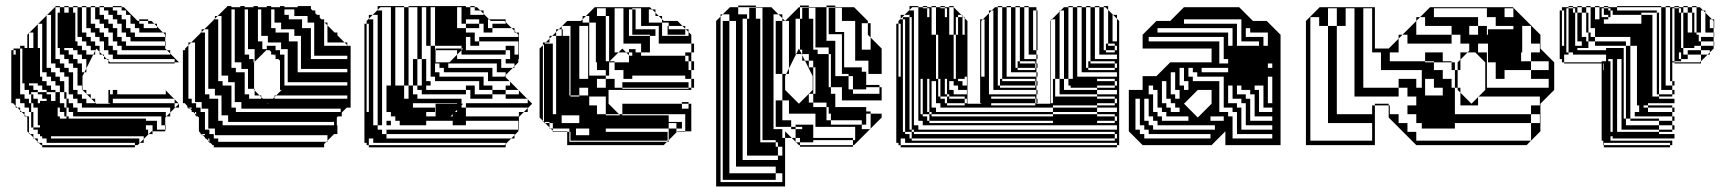

<svg xmlns="http://www.w3.org/2000/svg" viewBox="-20 -526 6246 696"><path d="M261 -456V-472H253V-456ZM261 -440V-456H253V-440ZM261 -424V-440H253V-424ZM261 -408V-424H253V-408ZM261 -408H253V-392H261ZM549 -424V-430L539 -440H517V-450H485V-456H517V-450H529L539 -440H549V-430L571 -408H581V-392H579V-400L571 -408H485V-424H469V-440H453V-472H437V-488H421V-500H389V-504H421V-500H429L479 -450H485V-440H501V-424ZM581 -360H579V-376H453V-392H437V-408H421V-440H405V-456H389V-472H373V-488H357V-500H341V-504H357V-500H389V-488H405V-472H421V-456H437V-424H453V-408H469V-392H579V-376H581ZM133 -328V-344H125V-328ZM37 -312H29V-328H37ZM133 -312V-328H125V-312ZM37 -296H29V-312H37ZM133 -296V-312H125V-296ZM597 -328V-332L585 -344H421V-360H405V-376H389V-408H373V-424H357V-440H341V-456H325V-500H309V-504H325V-500H341V-472H357V-456H373V-440H389V-424H405V-392H421V-376H437V-360H579V-350L585 -344H597V-332L629 -300H613V-312H389V-328H373V-344H357V-376H341V-392H325V-408H309V-424H293V-500H277V-504H293V-500H309V-440H325V-424H341V-408H357V-392H373V-360H389V-344H405V-328ZM133 -280V-296H125V-280ZM37 -264H29V-280H37ZM133 -280H125V-264H133ZM37 -248H29V-264H37ZM37 -232H29V-248H37ZM37 -216H29V-232H37ZM37 -184H29V-200H37ZM37 -184V-168H29V-184ZM389 -168V-152H613V-166L611 -168H389V-152H379V-168ZM101 -72V-64H125V-72H117V-136H101V-152H93V-168H117V-152H125V-160H149V-168H133V-184H117V-192H93V-184H101V-168H93V-184H85V-200H69V-224H61V-350H53V-184H69V-168H85V-152H93V-120H101V-104H93V-120H85V-136H69V-152H53V-168H37V-152H29V-168H37V-142L43 -136H53V-126L59 -120H69V-110L75 -104H85V-44L89 -40H101V-28L105 -24H117V-12L121 -8H133V0H469V8H133V0H129L121 -8H117V-12L105 -24H101V-28L89 -40H85V-44L79 -50V-100L75 -104H69V-110L59 -120H53V-126L43 -136H37V-142L29 -150V-152H21V-344H29V-328H37V-344H29V-350H53V-360H69V-352H79V-400L85 -406V-408H87L85 -406V-352H101V-408H87L117 -438V-440H119L117 -438V-352H125V-344H133V-440H119L149 -470V-472H151L149 -470V-280H165V-264H181V-248H197V-232H213V-192H221V-184H229V-248H213V-264H197V-280H181V-296H165V-472H151L179 -500H181V-312H197V-296H213V-280H229V-264H245V-200H261V-184H277V-168H293V-152H325V-154L311 -168H309V-170L295 -184H293V-186L279 -200H277V-216H261V-280H245V-296H229V-312H213V-328H197V-352H189V-480H197V-500H181V-504H197V-500H213V-480H229V-500H213V-504H229V-500H245V-480H253V-472H261V-500H245V-504H261V-500H277V-408H293V-392H309V-376H325V-360H341V-338L351 -328H357V-322L367 -312H373V-306L379 -300H613V-296H373V-306L367 -312H357V-322L351 -328H341V-338L329 -350L325 -342V-328H318L325 -342V-344H309V-360H293V-376H277V-392H253V-376H261V-360H277V-344H293V-328H318L293 -278V-264H286L293 -278V-312H277V-328H261V-344H245V-352H213V-344H229V-328H245V-312H261V-296H277V-264H286L279 -250V-200H293V-186L295 -184H309V-170L311 -168H325V-154L329 -150H379V-152H373V-200H379V-184H389V-200H405V-184H581V-198L579 -200H581V-198L611 -168H613V-166L627 -152H629V-136H615L629 -150L627 -152H613V-136H615L597 -118V-104H583L597 -118V-136H277V-152H261V-168H245V-184H221V-168H229V-152H245V-136H261V-120H581V-104H583L579 -100V-72H581V-56H579V-72H565V-104H245V-120H221V-104H229V-96H509V-88H549V-56H579V-50H533V-40H519L529 -50H533V-72H509V-56H517V-40H519L501 -22V-8H487L501 -22V-32H165V-24H485V-8H487L479 0H469V-8H149V-24H133V-32H125V-40H117V-56H101V-64H93V-72ZM37 -280H29V-296H37ZM37 -200H29V-216H37ZM389 -184V-168H379V-184ZM181 -200V-192H197V-152H213V-136H221V-120H229V-136H221V-168H213V-192H197V-216H181V-232H165V-248H149V-264H125V-248H133V-232H149V-216H165V-200ZM149 -184H165V-160H181V-192H149V-200H133V-216H117V-224H85V-216H101V-200H117V-192H149ZM197 -104V-96H221V-104H213V-120H197V-136H189V-104ZM101 -88H93V-104H101ZM101 -72H93V-88H101Z M1095 -468H1027V-456H1075V-444H1095ZM1119 -396V-420H1107V-396ZM1047 -420H979V-408H1027V-396H1047ZM1071 -348V-372H1059V-348ZM1023 -324V-348H979V-344H995V-328H1011V-324ZM1023 -300V-324H1011V-300ZM1023 -276V-300H1011V-276ZM1023 -252V-276H1011V-252ZM879 -252V-276H835V-264H867V-252ZM1023 -252H1011V-228H1023ZM831 -204V-228H787V-216H819V-204ZM1239 -228H1011V-216H1239ZM903 -300H901L903 -302V-324H883V-312H899V-300H901V-204H903V-198L921 -180H927V-174L933 -168H969L975 -174V-180H981L975 -174V-168H1239V-180H981L1001 -200H995V-306L989 -312H979V-322L977 -324H975V-326L973 -328H963V-338L957 -344H947V-360H979V-348H999V-372H931V-348H947V-346L931 -330V-328H929L903 -302ZM883 -168H927V-174L921 -180H883ZM783 -156V-180H739V-168H771V-156ZM675 -152H691V-136H707V-132H711V-156H675ZM951 -150 953 -152H949ZM675 -136H665L669 -132H675ZM1215 -132H835V-120H1215ZM735 -108V-132H707V-120H723V-108ZM1191 -84H787V-72H1191ZM723 -40H711L715 -36H723ZM1047 -492H1011V-472H1027V-468H1047ZM975 -468V-492H963V-468ZM927 -468V-492H915V-468ZM879 -468V-492H867V-468ZM831 -468V-492H819V-468ZM975 -468H963V-444H975ZM927 -444V-468H915V-444ZM879 -444V-468H867V-444ZM831 -444V-468H819V-444ZM1167 -420V-434L1157 -444H1155V-420ZM1119 -420V-444H1075V-424H1107V-420ZM999 -444H963V-424H979V-420H999ZM927 -420V-444H915V-420ZM879 -420V-444H867V-420ZM831 -420V-444H819V-420ZM783 -420V-444H771V-420ZM1167 -396V-420H1155V-396ZM927 -420H915V-396H927ZM879 -396V-420H867V-396ZM831 -396V-420H819V-396ZM783 -396V-420H771V-396ZM1167 -396H1155V-372H1167ZM1119 -372V-396H1107V-372ZM1071 -372V-396H1027V-376H1059V-372ZM951 -396H915V-376H931V-372H951ZM879 -372V-396H867V-372ZM831 -372V-396H819V-372ZM783 -372V-396H771V-372ZM735 -372V-396H723V-372ZM1155 -360H1239V-362L1229 -372H1155ZM1119 -348V-372H1107V-348ZM879 -372H867V-348H879ZM831 -348V-372H819V-348ZM783 -348V-372H771V-348ZM735 -348V-372H723V-348ZM1119 -348H1107V-324H1119ZM1071 -324V-348H1059V-324ZM903 -324V-348H867V-328H883V-324ZM831 -324V-348H819V-324ZM783 -324V-348H771V-324ZM735 -324V-348H723V-324ZM979 -328H975V-326L977 -324H979ZM1107 -312H1239V-324H1107ZM1071 -300V-324H1059V-300ZM831 -324H819V-300H831ZM783 -300V-324H771V-300ZM735 -300V-324H723V-300ZM1071 -300H1059V-276H1071ZM855 -300H819V-280H835V-276H855ZM783 -276V-300H771V-276ZM735 -276V-300H723V-276ZM1059 -264H1239V-276H1059ZM783 -276H771V-252H783ZM735 -252V-276H723V-252ZM879 -228V-252H867V-228ZM807 -252H771V-232H787V-228H807ZM735 -228V-252H723V-228ZM879 -228H867V-204H879ZM735 -228H723V-204H735ZM901 -200V-204H867V-184H883V-180H903V-198ZM831 -180V-204H819V-180ZM759 -204H723V-184H739V-180H759ZM831 -180H819V-156H831ZM855 -156H819V-136H835V-132H855ZM783 -132V-156H771V-132ZM783 -132H771V-108H783ZM691 -120H687V-114L691 -110ZM807 -108H771V-88H787V-84H807ZM735 -84V-108H723V-84ZM735 -84H723V-60H735ZM759 -36V-60H723V-56H739V-40H755V-36ZM735 -396V-420H721L755 -454V-456H757L759 -458V-468H769L759 -458V-456H771V-444H783V-468H769L801 -500H803V-504H819V-500H851V-504H867V-500H899V-504H915V-500H947V-504H963V-500H995V-504H1011V-500H1059V-504H1107V-494L1113 -488H1123V-478L1129 -472H1139V-462L1145 -456H1155V-446L1157 -444H1167V-434L1193 -408H1203V-398L1229 -372H1239V-362L1241 -360H1251V-136H1237L1219 -118V-104H1205L1201 -100V-72H1203V-40H1191L1167 -16V-12H1163L1167 -16V-36H755V-24H771V-12H1163L1155 -4V8H755V0H751L743 -8H739V-12H735V-16L727 -24H723V-28L715 -36H711V-40H707V-44L701 -50V-100L697 -104H691V-108H687V-114L681 -120H675V-126L669 -132H663V-136H659V-142L651 -150V-152H643V-344H651V-350L663 -362V-372H673L663 -362V-168H675V-156H687V-372H673L707 -406V-408H709L711 -410V-420H721L711 -410V-408H723V-396ZM739 -24H735V-16L739 -12Z M1317 -408V-424H1309V-408ZM1317 -328V-344H1309V-328ZM1317 -216V-232H1309V-216ZM1317 -200V-216H1309V-200ZM1829 -216V-230L1827 -232H1749V-264H1589V-280H1573V-296H1557V-264H1573V-248H1733V-216H1765V-200H1813V-184H1861V-198L1859 -200H1813V-216ZM1317 -168V-184H1309V-168ZM1701 -216V-184H1765V-168H1685V-200H1669V-216ZM1317 -136V-152H1309V-136ZM1525 -360V-500H1509V-456H1493V-500H1461V-504H1669V-500H1685V-472H1733V-476L1721 -488H1701V-500H1685V-504H1701V-500H1709L1721 -488H1733V-476L1753 -456H1813V-446L1835 -424H1845V-414L1851 -408H1861V-360H1859V-376H1717V-392H1859V-400L1851 -408H1845V-414L1835 -424H1765V-440H1813V-446L1809 -450H1759L1753 -456H1749V-424H1765V-408H1733V-440H1717V-456H1669V-440H1717V-424H1669V-440H1653V-500H1637V-424H1669V-408H1701V-376H1717V-360H1685V-392H1669V-344H1813V-328H1653V-344L1659 -350H1653V-360H1557V-344H1559V-300H1609L1637 -328V-344H1559V-350H1653V-344L1637 -328V-312H1797V-280H1839L1813 -254V-248H1811L1809 -250L1813 -254V-264H1781V-296H1605V-280H1765V-248H1811L1827 -232H1829V-230L1859 -200H1861V-198L1891 -168H1893V-166L1909 -150L1893 -134V-120H1879L1893 -134V-136H1669V-152H1893V-166L1891 -168H1813V-184H1765V-200H1717V-232H1557V-248H1541V-360H1557V-500H1541V-360ZM1621 -104V-112L1613 -104ZM1349 -72V-472H1331L1349 -490V-504H1445V-500H1461V-216H1477V-312H1493V-216H1509V-312H1525V-232H1541V-216H1525V-200H1669V-184H1509V-200H1493V-216H1477V-184H1493V-168H1653V-150H1659L1653 -144V-136H1669V-120H1637V-128L1629 -120H1669V-104H1861V-120H1879L1861 -102V-72H1859V-88H1669V-72H1621V-88H1525V-72H1429V-88H1413V-104H1397V-120H1381V-216H1445V-500H1413V-456H1397V-500H1359L1349 -490V-488H1365V-72ZM1317 -40H1309V-56H1317ZM1845 -24H1833L1845 -36V-40H1381V-56H1859V-50L1845 -36ZM1317 -24V0H1809L1813 -4V-8H1333V-24H1317V-8H1309V-24ZM1509 -408H1493V-456H1509ZM1413 -408H1397V-456H1413ZM1317 -392V-408H1309V-392ZM1317 -376V-392H1309V-376ZM1413 -360H1397V-408H1413ZM1509 -360H1493V-408H1509ZM1317 -360V-376H1309V-360ZM1509 -312H1493V-360H1509ZM1413 -312H1397V-360H1413ZM1317 -344V-360H1309V-344ZM1861 -312H1829V-344H1813V-360H1845V-328H1859V-360H1861ZM1317 -312V-328H1309V-312ZM1317 -296V-312H1309V-296ZM1317 -280V-296H1309V-280ZM1413 -264H1397V-312H1413ZM1845 -280H1839L1845 -286V-296H1813V-312H1859V-300L1845 -286ZM1317 -264V-280H1309V-264ZM1317 -248V-264H1309V-248ZM1317 -232V-248H1309V-232ZM1413 -216H1397V-264H1413ZM1317 -152V-168H1309V-152ZM1317 -184V-200H1309V-184ZM1445 -168H1461V-216H1445ZM1557 -120H1525V-104H1559V-150H1637V-152H1477V-136H1557ZM1317 -120V-136H1309V-120ZM1317 -104H1309V-120H1317ZM1317 -88H1309V-104H1317ZM1317 -72H1309V-88H1317ZM1317 -56H1309V-72H1317ZM1861 -56H1859V-72H1861ZM1397 -72H1381V-88H1397ZM1317 -40V-24H1309V-40ZM1333 -24V-40H1349V-24ZM1349 -72V-56H1365V-40H1381V-24H1833L1813 -4V8H1317V0H1309V-8H1301V-440H1309V-424H1317V-440H1309V-450L1317 -458V-472H1331L1317 -458V-456H1333V-72Z M1972 -396H1982L1972 -386V-372H1958L1972 -386ZM2188 -396V-468H2176V-496H2144V-468H2176V-396ZM2332 -492V-444H2380V-456L2368 -468H2356V-480L2344 -492ZM2400 -432H2404V-420H2400ZM2080 -240H2112V-432H2080ZM2464 -400H2400V-420H2464ZM2048 -336V-368H2044V-336ZM2048 -272V-304H2044V-272ZM2208 -272V-300H2188V-272ZM2048 -208V-240H2044V-208ZM2176 -176H2116V-144H2144V-112H2176V-108H2228L2224 -112H2176ZM2044 -180H1996V-252H2044V-240H2048V-272H2044V-252H1996V-324H2044V-304H2048V-336H2044V-324H1996V-396H1982L1996 -410V-420H2006L1996 -410V-396H2044V-368H2048V-400H2020V-396H2016V-420H2006L2016 -430V-432H2018L2016 -430V-420H2020V-400H2048V-432H2018L2036 -450H2086L2092 -456V-468H2104L2092 -456V-444H2116V-252H2176V-240H2208V-208H2236V-204H2476V-208H2236V-228H2476V-208H2486V-200H2186V-150L2224 -112H2236V-108H2404V-84H2452V-80H2464V-112H2236V-150H2452V-132H2476V-150H2452V-156H2476V-150H2486V-50H2464V-48H2434L2436 -50H2464V-80H2452V-60H2432V-80H2404V-60H2432V-48H2434L2404 -18V-12H2398L2404 -18V-60H2176V-48H2400V-16H2048V-36H2116V-60H2068V-36H2048V-48H2044V-60H1984V-80H1972V-84H1952V-366L1948 -362V-88L1956 -80H1972V-64L1976 -60H1984V-52L1986 -50H2036V-48H2044V-12H2398L2386 0H2036V-48H1984V-52L1976 -60H1972V-64L1956 -80H1952V-84H1948V-88L1936 -100V-350L1948 -362V-372H1958L1954 -368H1984V-112H1996V-180H2048V-176H2080V-180H2048V-208H2044ZM2476 -396V-410L2466 -420H2464V-422L2454 -432H2404V-444H2380V-396ZM2188 -324V-396H2176V-324ZM2496 -272H2486V-304H2476V-324H2464V-336H2486V-304H2496ZM2304 -336V-368H2240V-496H2208V-336H2222L2190 -304H2208V-300H2260V-326L2250 -336H2222L2236 -350L2250 -336H2260V-326L2262 -324H2272V-336H2260V-348H2284V-336ZM2188 -324H2176V-304H2188V-302L2190 -304H2188ZM2176 -208V-240H2144V-208ZM2188 -252H2176V-272H2144V-300H2140V-444H2116V-468H2104L2136 -500H2336L2344 -492H2356V-480L2368 -468H2380V-456L2386 -450H2436L2454 -432H2464V-422L2466 -420H2476V-410L2486 -400V-368H2496V-336H2486V-368H2368V-400H2356V-396H2336V-400H2272V-420H2356V-400H2368V-432H2284V-420H2272V-444H2284V-432H2304V-464H2284V-444H2272V-468H2284V-464H2304V-496H2272V-492H2284V-468H2272V-492H2260V-396H2336V-336H2304V-324H2464V-304H2476V-272H2486V-240H2496V-208H2486V-240H2464V-252H2272V-240H2240V-272H2188ZM2080 -208V-180H2112V-208ZM2080 -80V-108H2016V-80Z M2912 -474H2888V-498H2912ZM3008 -474H2984V-498H3008ZM2720 -474H2696V-498H2720ZM2992 -266H2984V-210H2992V-186H3008V-162H3032V-210H2992ZM2936 -402V-450H2928V-402ZM2744 -402V-450H2736V-402ZM2624 -442H2600V-450H2624ZM2816 -442H2792V-450H2816ZM2936 -402H2928V-354H2936ZM2744 -354V-402H2736V-354ZM2744 -306V-354H2736V-306ZM2992 -266V-330H2984V-354H2928V-346H2944V-330H2984V-266ZM2744 -258V-306H2736V-258ZM2744 -210V-258H2736V-210ZM2744 -162V-210H2736V-162ZM2744 -114V-162H2736V-114ZM2816 -154H2792V-162H2816ZM3136 -90V-114H3120V-90ZM2744 -66V-114H2736V-66ZM2744 -66H2736V-18H2744ZM3080 -18V-66H2928V-26H3072V-18ZM2816 38V6H2800V-10H2792V-18H2736V-10H2792V6H2800V38ZM2800 54V38H2688V-458H2672V54ZM2792 126H2600V102H2792ZM2816 -410H2792V-442H2816ZM3008 -442H2984V-410H3008ZM2624 -410H2600V-442H2624ZM2624 -314V-346H2600V-314ZM3040 -314V-346H3032V-314ZM2816 -314H2792V-346H2816ZM2624 -218V-250H2600V-218ZM2624 -122V-154H2600V-122ZM2816 -122H2792V-154H2816ZM2624 -26V-58H2600V-26ZM3072 6H2880V0H2876L2866 -10H2864V-12L2850 -26H2826V-50L2850 -26H2864V-12L2866 -10H2880V0H3072ZM2624 38H2600V70H2624ZM2624 6H2600V-26H2624V-18H2648V-66H2624V-58H2600V-90H2624V-66H2648V-114H2624V-90H2600V-122H2624V-114H2648V-162H2624V-154H2600V-186H2624V-162H2648V-210H2624V-186H2600V-218H2624V-210H2648V-258H2624V-250H2600V-282H2624V-258H2648V-306H2624V-282H2600V-314H2624V-306H2648V-354H2624V-346H2600V-378H2624V-354H2648V-402H2624V-378H2600V-410H2624V-402H2648V-450H2624V-474H2600L2626 -500H2656V-474H2688V-458H2696V-474H2720V-458H2736V-450H2744V-498H2720V-500H2656V-506H2720V-500H2776L2802 -474H2816V-460L2826 -450L2876 -500H2880V-458H2888V-474H2912V-458H2928V-450H2936V-498H2912V-500H2880V-506H2912V-500H2976V-378H3008V-250H3056V-202H3072V-186H3168V-210H3120V-202H3072V-250H3056V-258H3032V-282H3104V-266H3120V-258H3128V-306H3040V-282H3032V-314H3040V-306H3080V-354H3040V-346H3032V-378H3040V-354H3080V-402H3040V-378H3032V-402H2984V-410H3040V-402H3080V-450H3008V-442H2984V-474H3008V-450H3032V-498H3008V-500H2976V-506H3008V-500H3076L3126 -450V-442H3136V-410H3126V-442H3104V-346H3136V-390L3126 -400V-410H3136V-390L3176 -350V-258H3120V-218H3168V-210H3176V-162H3008V-138H3120V-122H3136V-114H3176V-100L3136 -60V-58H3134L3136 -60V-90H3120V-74H3104V-90H2992V-114H2984V-138H2976V-154H2928V-186H2912V-154H2928V-138H2976V-90H2992V-74H3104V-58H3134L3076 0H3072V-18H2928V-10H2880V-26H2864V-58H2848V-66H2792V-90H2848V-66H2864V-58H2888V-66H2864V-74H2928V-66H2936V-114H2816V-90H2792V-122H2816V-114H2840V-162H2816V-258H2792V-282H2816V-258H2830L2826 -250V-200L2876 -150L2926 -200V-250L2898 -306H2888V-326L2886 -330H2866L2876 -350L2886 -330H2888V-326L2898 -306H2912V-282H2928V-186H2936V-282H2928V-306H2912V-330H2888V-346H2880V-458H2864V-330H2866L2840 -278V-258H2830L2840 -278V-306H2816V-282H2792V-314H2816V-306H2840V-354H2816V-346H2792V-378H2816V-354H2840V-402H2816V-378H2792V-410H2816V-402H2840V-450H2816V-460L2802 -474H2784V-58H2816V-26H2826V150H2576V-450L2592 -466V-474H2600L2592 -466V134H2816V102H2792V78H2624V102H2600V70H2624V78H2648V30H2624V38H2600V6H2624V30H2648V-18H2624Z M3549 -424V-440H3537V-424ZM4029 -376V-458L4015 -472H4013V-376ZM3477 -432V-460L3473 -464H3469V-468L3465 -472H3453V-464H3469V-432ZM3989 -368H3997V-360H3989ZM3549 -296V-312H3537V-296ZM3741 -312H3737V-328H3709V-500H3693V-504H3709V-500H3737V-488H3741V-472H3737V-488H3725V-344H3737V-328H3741ZM3669 -304H3677V-296H3669ZM3741 -280H3737V-296H3733V-304H3677V-500H3661V-504H3677V-500H3693V-312H3737V-296H3741ZM3925 -304H3933V-296H3925ZM3549 -232H3537V-248H3549ZM3741 -248H3737V-264H3645V-500H3629V-504H3645V-500H3661V-280H3669V-272H3733V-280H3669V-296H3733V-280H3737V-264H3741ZM3805 -232H3797V-240H3805ZM4029 -216V-232H4021V-240H3957V-232H4021V-216ZM3605 -240H3613V-232H3605ZM4021 -208V-216H3957V-208ZM3245 -200H3237V-216H3245ZM3741 -184H3737V-200H3581V-488H3575L3587 -500H3597V-216H3605V-208H3733V-216H3605V-232H3733V-216H3737V-200H3741ZM3437 -232H3421V-200H3437V-184H3485V-200H3453V-216H3437ZM3413 -176H3421V-168H3413ZM3541 -176H3549V-168H3541ZM3245 -152H3237V-168H3245ZM4021 -144V-152H3957V-144ZM3733 -144V-152H3573V-144H3541V-152H3537V-168H3541V-152H3573V-144ZM3245 -136H3237V-152H3245ZM3349 -112H3357V-104H3349ZM3373 -232H3357V-136H3373V-120H3797V-112H3957V-104H4021V-88H4029V-104H4021V-112H3957V-120H3797V-136H3389V-152H3373ZM3957 -80H4021V-88H3957ZM3349 -144V-176H3325V-208H3341V-176H3349V-208H3325V-240H3317V-112H3325V-104H3341V-88H3349V-80H3797V-88H3349V-104H3797V-112H3357V-120H3349V-144H3325V-176H3341V-144ZM4029 -56V-72H3325V-88H3309V-500H3287L3277 -490V-488H3293V-72H3309V-56ZM3245 -40V-24H3237V-40ZM3285 -48H3293V-40H3285ZM3741 -456V-472H3737V-456ZM3549 -408V-424H3537V-408ZM3741 -440H3737V-456H3741ZM3741 -424H3737V-440H3741ZM3245 -392V-408H3237V-392ZM3477 -432H3453V-464H3445V-400H3453V-432H3469V-400H3477ZM3245 -376V-392H3237V-376ZM3245 -408V-424H3237V-408ZM3741 -408H3737V-424H3741ZM3549 -392V-408H3537V-392ZM3741 -392H3737V-408H3741ZM3549 -344V-360H3537V-344ZM3549 -376V-392H3537V-376ZM3741 -376H3737V-392H3741ZM3245 -360V-376H3237V-360ZM3549 -360V-376H3537V-360ZM3741 -360H3737V-376H3741ZM3549 -328V-344H3537V-328ZM3741 -344H3737V-360H3741ZM3245 -344V-360H3237V-344ZM3245 -328V-344H3237V-328ZM3245 -312V-328H3237V-312ZM3549 -312V-328H3537V-312ZM3245 -296V-312H3237V-296ZM3245 -264V-280H3237V-264ZM3549 -280V-296H3537V-280ZM3245 -280V-296H3237V-280ZM3549 -264V-280H3537V-264ZM3549 -248V-264H3537V-248ZM3245 -232H3237V-248H3245ZM3741 -216H3737V-232H3733V-240H3613V-500H3597V-504H3613V-500H3629V-248H3737V-232H3741ZM3245 -248V-264H3237V-248ZM3349 -240V-400H3317V-496H3325V-464H3349V-432H3341V-464H3325V-432H3349V-400H3341V-432H3325V-400H3357V-240H3373V-232H3357V-240ZM3413 -240V-400H3381V-496H3389V-464H3413V-432H3405V-464H3389V-432H3413V-400H3405V-432H3389V-400H3421V-240H3437V-232H3421V-240ZM3549 -184H3537V-200H3549ZM3349 -208V-240H3341V-208ZM3549 -200H3537V-216H3549ZM3245 -184H3237V-200H3245ZM3549 -216H3537V-232H3549ZM3245 -216H3237V-232H3245ZM3805 -216H3797V-232H3805ZM3805 -200H3797V-216H3805ZM3245 -168H3237V-184H3245ZM3805 -184H3797V-200H3805ZM3413 -176H3389V-208H3405V-184H3413ZM3245 -120H3237V-136H3245ZM3349 -112H3325V-144H3341V-120H3349ZM3245 -104H3237V-120H3245ZM3245 -88H3237V-104H3245ZM3245 -72H3237V-88H3245ZM3245 -56H3237V-72H3245ZM3285 -48H3261V-80H3277V-56H3285ZM3245 -40H3237V-56H3245ZM3285 -80V-112H3261V-144H3277V-112H3285V-144H3261V-176H3277V-144H3285V-176H3261V-208H3277V-176H3285V-208H3261V-240H3277V-208H3285V-240H3261V-272H3277V-240H3285V-272H3261V-304H3277V-272H3285V-304H3261V-336H3277V-304H3285V-336H3261V-368H3277V-336H3285V-368H3261V-400H3277V-368H3285V-400H3261V-432H3277V-400H3285V-432H3261V-456H3253V-464H3277V-432H3285V-464H3277V-472H3259L3277 -490V-504H3309V-500H3325V-496H3341V-464H3349V-496H3341V-500H3325V-504H3341V-500H3357V-400H3373V-240H3381V-176H3389V-168H3405V-152H3413V-144H3477V-152H3413V-168H3477V-152H3485V-168H3477V-176H3421V-184H3413V-208H3389V-240H3405V-208H3413V-240H3381V-400H3373V-500H3357V-504H3373V-500H3389V-496H3405V-464H3413V-496H3405V-500H3389V-504H3405V-500H3421V-400H3437V-240H3453V-232H3469V-216H3485V-248H3477V-240H3445V-400H3437V-500H3421V-504H3437V-500L3465 -472H3469V-468L3473 -464H3477V-460L3487 -450V-150H3537V-152H3533V-456H3543L3537 -450V-440H3549V-456H3543L3565 -478V-488H3575L3565 -478V-184H3737V-168H3741V-152H3737V-168H3733V-176H3573V-168H3537V-184H3549V-176H3573V-168H3733V-152H3737V-150H3787V-450L3789 -452V-456H3793L3789 -452V-152H3797V-136H3957V-120H4029V-136H3957V-144H3797V-184H3805V-176H3957V-168H4021V-152H4029V-168H4021V-176H3957V-184H3821V-240H3805V-456H3793L3821 -484V-488H3825L3821 -484V-240H3837V-200H3957V-184H4029V-200H3957V-208H3861V-216H3853V-240H3837V-488H3825L3837 -500H3853V-240H3869V-500H3853V-504H3869V-500H3885V-248H4029V-264H3901V-500H3885V-504H3901V-500H3917V-280H3925V-272H4021V-280H3925V-296H4021V-280H4029V-296H4021V-304H3933V-500H3917V-504H3933V-500H3949V-312H4029V-328H3965V-500H3949V-504H3965V-500H3981V-344H3989V-336H4021V-344H3989V-360H4021V-344H4029V-360H4021V-368H3997V-490L3987 -500H3981V-504H3997V-490L4015 -472H4029V-458L4037 -450V0H4029V-8H3261V-24H3245V-8H3237V-24H3245V0H4029V8H3245V0H3237V-8H3229V-440H3237V-424H3245V-440H3237V-450L3245 -458V-472H3259L3245 -458V-456H3253V-48H3261V-40H3277V-24H3285V-16H4021V-24H3285V-40H4021V-24H4029V-40H4021V-48H3293V-56H3285V-80H3261V-112H3277V-80Z M4122 0 4072 -50V-200H4122V-250H4172L4222 -300H4372V-350H4122V-400L4172 -450H4222L4272 -500H4472L4522 -450H4572L4622 -400V0H4422V-50L4372 0ZM4448 -360V-424H4176V-408H4432V-360ZM4560 -360H4576V-408H4512V-424H4496V-392H4560ZM4544 -360V-376H4480V-456H4272V-440H4464V-360ZM4400 -376V-296H4432V-312H4416V-392H4144V-376ZM4592 -280V-296H4576V-280ZM4336 -280V-264H4432V-280ZM4288 -200V-232H4272V-280H4256V-216H4272V-200ZM4256 -168V-200H4240V-264H4224V-184H4240V-168ZM4372 -150V-200H4322L4272 -150L4322 -100ZM4256 -120V-136H4240V-152H4224V-168H4208V-232H4192V-152H4208V-136H4224V-120ZM4592 -120V-136H4560V-216H4528V-200H4544V-120ZM4288 -88V-104H4208V-120H4192V-136H4176V-200H4160V-216H4144V-184H4160V-120H4176V-104H4192V-88ZM4480 -216H4464V-184H4496V-168H4512V-88H4592V-104H4528V-184H4512V-200H4480ZM4416 -88V-104H4368V-88ZM4448 -216H4432V-152H4464V-136H4480V-56H4592V-72H4496V-152H4480V-168H4448ZM4384 -56V-72H4176V-88H4160V-104H4144V-168H4128V-88H4144V-72H4160V-56ZM4592 -24V-40H4464V-120H4448V-136H4416V-248H4320V-264H4304V-280H4288V-248H4304V-232H4400V-120H4432V-104H4448V-24ZM4368 -24V-40H4144V-56H4128V-72H4112V-168H4096V-56H4112V-40H4128V-24ZM4592 -152V-248H4576V-152Z M4826 -432V-496H4794V-432ZM5466 -464V-496H5434V-464ZM5338 -400V-432H5306V-400ZM5370 -400H5374V-420H5466V-432H5402V-464H5370V-496H5178V-464H5338V-432H5370ZM5114 -464H5128L5114 -450V-400H5242V-368H5082V-400H5064L5114 -450ZM5562 -336V-368H5530V-432H5498V-336ZM5594 -272V-304H5530V-336H5494V-304H5530V-272ZM5338 -336H5370V-208H5594V-240H5530V-272H5434V-240H5402V-300H5374V-368H5338ZM5274 -144V-176H5254V-144ZM5274 -304H5268L5274 -310V-336H5300L5274 -310ZM4826 -240H4794V-336H4826ZM5274 -272H5264V-300L5268 -304H5274ZM4826 -144H4794V-240H4826ZM4826 -144V-112H4954V-144H4964V0H4714V-450L4764 -500H4964V-350H5014L5050 -386V-400H5064L5050 -386V-336H5018V-304H5146V-300H5178V-272H5210V-240H5242V-208H5254V-176H5274V-190L5264 -200V-208H5254V-272H5242V-300H5178V-304H5146V-336H5210V-304H5242V-300H5254V-272H5264V-208H5274V-190L5314 -150L5338 -174V-176H5340L5338 -174V-144H5254V-112H5530V-80H5562V-112H5530V-144H5562V-176H5340L5364 -200V-300L5328 -336H5300L5306 -342V-368H5274V-400H5242V-432H5146V-464H5128L5164 -500H5464L5564 -400V-350L5614 -300V-200L5564 -150V-50L5514 0H5114L5014 -100V-144H4964V-150H5014V-144H5018V-112H5050V-80H5082V-48H5114V-16H5530V-80H5254V-60H5134V-80H5114V-112H5082V-144H5114V-176H5082V-208H5050V-240H5114V-208H5134V-240H5146V-180H5210V-208H5178V-240H5134V-272H4986V-336H4954V-496H4922V-208H5050V-176H4890V-496H4858V-432H4826V-336H4794V-432H4762V-464H4730V-16H4954V-80H4794V-144Z M6002 -456V-472H5994V-456ZM6002 -424V-440H5994V-424ZM5650 -376V-392H5642V-376ZM6002 -376V-392H5994V-376ZM6002 -360V-376H5994V-360ZM6194 -360H6192V-376H6146V-392H6192V-376H6194ZM5738 -352H5698V-344H5802V-352H5866V-328H5874V-360H5738ZM6002 -328V-344H5994V-328ZM6002 -312V-328H5994V-312ZM5794 -296H5792V-272H5794ZM6002 -248V-264H5994V-248ZM5994 -224H5986V-288H5970V-224H5994V-216H6002V-232H5994ZM5650 -344H5642V-360H5650ZM5650 -408V-424H5642V-408ZM6130 -456V-472H6122V-456ZM6002 -440V-456H5994V-440ZM5746 -456V-472H5738V-456ZM5650 -456V-472H5642V-456ZM6130 -440V-456H6122V-440ZM5746 -440V-456H5738V-440ZM5650 -440V-456H5642V-440ZM5650 -424V-440H5642V-424ZM5818 -464H5810V-472H5794V-496H5786V-464H5810V-456H5794V-440H5930V-472H5818ZM6194 -424H6192V-440H6194ZM5746 -440H5738V-424H5746ZM6130 -424V-440H6122V-424ZM6002 -408V-424H5994V-416H5986V-480H5930V-472H5970V-416H5994V-408ZM6002 -392V-408H5994V-392ZM5650 -392V-408H5642V-392ZM5650 -360V-376H5642V-360ZM5994 -352H5986V-416H5970V-352H5994V-344H6002V-360H5994ZM6074 -336H6066V-352H6074ZM5698 -376V-416H5690V-360H5714V-376ZM5650 -344V-328H5642V-344ZM5874 -312V-328H5866V-312ZM5792 -240V-272H5794V-240ZM5874 -296V-312H5866V-296ZM6002 -296V-312H5994V-296ZM5994 -288H5986V-352H5970V-288H5994V-280H6002V-296H5994ZM5874 -280V-296H5866V-288H5858V-312H5842V-288H5866V-280ZM6074 -304H6050V-336H6066V-312H6074ZM6146 -296H6050V-300H6142L6146 -304V-328H6098V-344H6146V-328H6170L6146 -304ZM5874 -264V-280H5866V-264ZM6002 -264V-280H5994V-264ZM5874 -248V-264H5866V-248ZM5792 -208V-240H5794V-208ZM6002 -232V-248H5994V-232ZM5874 -232V-248H5866V-232ZM5866 -224H5858V-288H5826V-312H5802V-328H5682V-336H5666V-496H5658V-336H5666V-328H5650V-312H5642V-328H5650V-300H5786V-304H5802V-312H5810V-304H5818V-288H5842V-224H5866V-216H5874V-232H5866ZM6050 -216H6042V-232H6034V-500H6018V-504H6034V-500H6050V-496H6066V-480H6074V-416H6098V-408H6114V-416H6082V-480H6074V-496H6066V-500H6050V-504H6066V-500H6082V-480H6098V-416H6122V-408H6130V-424H6122V-416H6114V-480H6098V-500H6082V-504H6098V-500H6114V-480H6122V-472H6130V-500H6114V-504H6130V-500H6142L6154 -488H6162V-480L6186 -456H6194V-440H6192V-450L6186 -456H6178V-424H6192V-408H6194V-392H6192V-408H6162V-480L6154 -488H6146V-408H6130V-400H6138V-376H6146V-360H6192V-350L6178 -336V-328H6170L6178 -336V-344H6146V-360H6122V-352H6082V-416H6074V-352H6082V-328H6098V-312H6074V-336H6050V-496H6042V-304H6050V-300H6042V-232H6050ZM6002 -216H5994V-200H6002ZM5874 -200V-216H5866V-200ZM5792 -176V-208H5794V-176ZM5874 -184V-200H5866V-184ZM5792 -144V-176H5794V-144ZM5874 -168V-184H5866V-168ZM5866 -160H5858V-224H5826V-288H5818V-224H5842V-160H5866V-152H5874V-168H5866ZM5792 -112V-144H5794V-112ZM5874 -136V-152H5866V-136ZM5874 -120V-136H5866V-120ZM5792 -80V-112H5794V-80ZM5874 -104V-120H5866V-104ZM5792 -48V-80H5794V-48ZM5818 -48H5826V-96H5818ZM5794 -8V-16H5792V-48H5794V-16H5810V-8ZM5874 -104H5866V-96H5858V-160H5826V-224H5818V-160H5842V-96H5874V-72H5994V-56H6042V-48H5994V-56H5858V-96H5826V-160H5818V-96H5842V-48H5994V-40H6050V-24H5826V-32H5818V-16H5810V-32H5818V-16H6042V0H6034V-8H5794V0H6034V8H5794V0H5792V-16H5786V-296H5650V-300H5642V-312H5634V-488H5642V-472H5650V-488H5642V-500H5666V-496H5682V-480H5690V-416H5714V-392H5730V-376H5738V-360H5762V-376H5738V-408H5730V-416H5698V-480H5690V-496H5682V-500H5666V-504H5682V-500H5698V-480H5714V-416H5738V-408H5746V-392H5762V-376H5874V-360H5890V-392H5762V-424H5738V-416H5730V-480H5714V-500H5698V-504H5714V-500H5730V-480H5738V-472H5746V-500H5730V-504H5746V-500H5762V-456H5778V-500H5762V-504H5778V-500H5794V-496H5810V-488H5818V-472H5826V-488H5818V-496H5810V-500H5794V-504H5810V-500H5842V-488H5986V-480H5994V-472H6002V-500H5842V-504H6002V-500H6018V-216H6042V-200H6050V-184H6042V-200H5994V-184H6042V-176H5994V-184H5986V-224H5970V-176H5994V-168H6050V-152H5954V-144H6042V-136H6050V-120H6042V-136H5954V-144H5938V-136H5954V-120H6042V-104H6050V-88H6042V-104H5906V-120H5922V-144H5914V-360H5890V-96H5994V-88H6042V-72H6050V-56H6042V-72H5994V-88H5890V-96H5874Z"/></svg>

Font: Rubik Broken Fax
Style: Regular
Weight: 400
Designer: Hubert and Fischer, NaN
Foundry: Hubert and Fischer, NaN
Version: Version 2.201